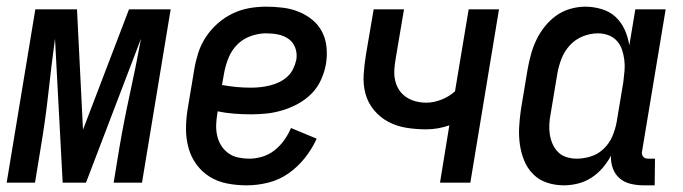

<svg xmlns="http://www.w3.org/2000/svg" viewBox="-29 -548 2049 576"><path d="M-9 0 77 -520H202L220 -159L358 -520H483L397 0H312L329 -104Q343 -186 361 -268Q379 -350 394 -432L229 0H159L136 -432Q125 -350 116 -268Q107 -186 93 -104L76 0Z M711 8Q681 8 652.5 2.5Q624 -3 600.5 -17.5Q577 -32 560.5 -54.5Q544 -77 536.5 -104.5Q529 -132 529 -161.5Q529 -191 534 -221L554 -341Q558 -365 566 -390Q574 -415 589 -437.5Q604 -460 624.5 -478Q645 -496 669 -507.5Q693 -519 718.5 -523.5Q744 -528 769 -528Q794 -528 819 -525Q844 -522 866.5 -513Q889 -504 907.5 -489Q926 -474 937 -453Q948 -432 950.5 -407Q953 -382 949 -357Q945 -333 934.5 -309.5Q924 -286 906.5 -268Q889 -250 866.5 -237.5Q844 -225 819.5 -217.5Q795 -210 771.5 -207.5Q748 -205 725 -205Q699 -205 673.5 -207Q648 -209 624 -214L623 -207Q620 -190 619.5 -173.5Q619 -157 622.5 -141Q626 -125 634.5 -111.5Q643 -98 656 -88.5Q669 -79 685.5 -75.5Q702 -72 719 -72Q738 -72 758 -78Q778 -84 794.5 -97Q811 -110 823.5 -127.5Q836 -145 844 -164L921 -132Q907 -101 885.5 -74Q864 -47 836 -27.5Q808 -8 775.5 0Q743 8 711 8ZM724 -285Q738 -285 752 -286.5Q766 -288 780.5 -291.5Q795 -295 808.5 -301.5Q822 -308 833 -318Q844 -328 850.5 -341.5Q857 -355 860 -369Q863 -387 857 -404Q851 -421 837 -431Q823 -441 805.5 -444.5Q788 -448 769 -448Q746 -448 722.5 -439.5Q699 -431 682 -413.5Q665 -396 656 -373Q647 -350 643 -327L637 -293Q659 -289 680.5 -287Q702 -285 724 -285Z M1291 0 1319 -172Q1302 -166 1284.5 -163Q1267 -160 1250 -160Q1220 -160 1191 -164.5Q1162 -169 1137 -182Q1112 -195 1093.5 -217Q1075 -239 1067.5 -266.5Q1060 -294 1062 -324.5Q1064 -355 1069 -385L1092 -520H1183L1158 -372Q1155 -355 1154 -338.5Q1153 -322 1156.5 -306.5Q1160 -291 1168.5 -278Q1177 -265 1190 -256.5Q1203 -248 1218 -244Q1233 -240 1250 -240Q1272 -240 1295 -249Q1318 -258 1336 -274L1377 -520H1468L1382 0Z M1663 8Q1636 8 1612 0Q1588 -8 1570.5 -25.5Q1553 -43 1543.5 -66.5Q1534 -90 1530.5 -115.5Q1527 -141 1528.5 -167.5Q1530 -194 1534 -221L1554 -341Q1558 -363 1564 -385Q1570 -407 1580 -428Q1590 -449 1605 -468Q1620 -487 1639.5 -501Q1659 -515 1682 -521.5Q1705 -528 1727 -528Q1752 -528 1776.5 -520.5Q1801 -513 1818 -497Q1835 -481 1845 -459Q1855 -437 1859 -412L1877 -520H1968L1897 -93Q1896 -89 1897 -85Q1898 -81 1900.5 -78Q1903 -75 1907 -73.5Q1911 -72 1916 -72H1936L1935 8H1902Q1882 8 1863 3.5Q1844 -1 1830 -13Q1816 -25 1809.5 -43Q1803 -61 1804 -81Q1794 -62 1779 -44.5Q1764 -27 1745.5 -15Q1727 -3 1705.5 2.5Q1684 8 1663 8ZM1701 -72Q1723 -72 1744.5 -79Q1766 -86 1782.5 -102Q1799 -118 1808 -139Q1817 -160 1821 -182L1841 -302Q1843 -318 1844.5 -335Q1846 -352 1844 -368Q1842 -384 1837 -399Q1832 -414 1821.5 -425.5Q1811 -437 1796 -442.5Q1781 -448 1765 -448Q1742 -448 1719.5 -439Q1697 -430 1680.5 -412Q1664 -394 1655.5 -372Q1647 -350 1643 -327L1623 -207Q1620 -192 1619 -176Q1618 -160 1620.5 -144.5Q1623 -129 1629 -115.5Q1635 -102 1645.5 -91.5Q1656 -81 1671 -76.5Q1686 -72 1701 -72Z"/></svg>

Font: Iosevka Term Curly Medium
Style: Italic
Weight: 500
Italic angle: -9°
Designer: Belleve Invis
Foundry: Belleve Invis
Version: Version 32.3.0